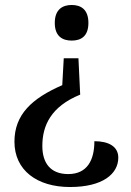

<svg xmlns="http://www.w3.org/2000/svg" viewBox="-20 -559 527 771"><path d="M268 -539C231 -539 200 -521 200 -467C200 -413 231 -396 268 -396C305 -396 335 -413 335 -467C335 -521 305 -539 268 -539ZM302 -179 295 -325H236L230 -217C108 -164 38 -99 38 10C38 125 129 192 261 192C393 192 455 139 455 74C455 29 416 8 359 8C359 83 331 140 254 140C182 140 150 95 150 27C150 -54 184 -131 302 -179Z"/></svg>

Font: Noto Serif Telugu Medium
Style: Regular
Weight: 500
Designer: Jelle Bosma - Monotype Design Team
Foundry: Monotype Imaging Inc.
Version: Version 2.005